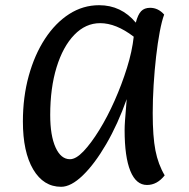

<svg xmlns="http://www.w3.org/2000/svg" viewBox="-20 -704 727 738"><path d="M215 14Q147 14 107.5 -53Q68 -120 68 -237Q68 -331 90.5 -412.5Q113 -494 153 -555Q193 -616 246 -650Q299 -684 361 -684Q446 -684 502 -617Q510 -648 522.5 -661Q535 -674 557 -674Q588 -674 611 -648Q602 -624 594 -581.5Q586 -539 580 -486.5Q574 -434 570.5 -377.5Q567 -321 567 -269Q567 -179 577.5 -125.5Q588 -72 613 -30Q584 7 545 7Q503 7 481 -47Q459 -101 459 -204Q459 -219 460.5 -240.5Q462 -262 464 -284.5Q466 -307 467 -323Q433 -227 388.5 -150.5Q344 -74 298.5 -30Q253 14 215 14ZM249 -92Q272 -92 301 -122.5Q330 -153 361.5 -204Q393 -255 420.5 -317Q448 -379 468 -443Q488 -507 494 -563Q426 -615 365 -615Q309 -615 265.5 -570Q222 -525 197.5 -445.5Q173 -366 173 -262Q173 -183 193.5 -137.5Q214 -92 249 -92Z"/></svg>

Font: Paprika
Style: Regular
Weight: 400
Designer: Eduardo Rodriguez Tunni
Foundry: Eduardo Rodriguez Tunni
Version: Version 1.010; ttfautohint (v1.8.3)